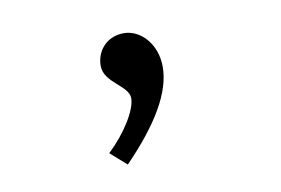

<svg xmlns="http://www.w3.org/2000/svg" viewBox="-43 -168 586 400"><g transform="rotate(-10 250.0 32.5)"><path d="M199 168C270 95 306 33 306 -20C306 -69 273 -103 238 -103C203 -103 179 -77 179 -44C179 -8 230 6 230 33C230 58 202 103 165 138Z"/></g></svg>

Font: Inconsolata
Style: Regular
Weight: 400
Monospace: yes
Designer: Raph Levien, Cyreal, Brenton Simpson
Foundry: Raph Levien, Cyreal, Google
Version: Version 3.100